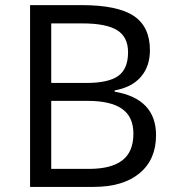

<svg xmlns="http://www.w3.org/2000/svg" viewBox="-20 -734 688 754"><path d="M98.1 -713.9H299.8Q441.9 -713.9 505.4 -671.4Q568.8 -628.9 568.8 -537.1Q568.8 -473.6 533.4 -432.4Q498 -391.1 430.2 -378.9V-374Q592.8 -346.2 592.8 -203.1Q592.8 -107.4 528.1 -53.7Q463.4 0 347.2 0H98.1ZM181.2 -408.2H317.9Q405.8 -408.2 444.3 -435.8Q482.9 -463.4 482.9 -528.8Q482.9 -588.9 439.9 -615.5Q397 -642.1 303.2 -642.1H181.2ZM181.2 -337.9V-70.8H330.1Q416.5 -70.8 460.2 -104.2Q503.9 -137.7 503.9 -209Q503.9 -275.4 459.2 -306.6Q414.6 -337.9 323.2 -337.9Z"/></svg>

Font: Open Sans Y to K
Style: Regular
Weight: 400
Version: Version 1.10